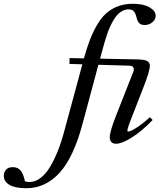

<svg xmlns="http://www.w3.org/2000/svg" viewBox="-297 -745 854 1010"><path d="M-158.2 245.1Q-217.3 245.1 -247.1 227.5Q-276.9 210 -276.9 180.2Q-276.9 159.7 -264.6 147Q-252.4 134.3 -229.5 134.3Q-204.1 134.3 -189 151.6Q-173.8 168.9 -166 208.5Q-156.2 212.4 -142.1 212.4Q-111.8 212.4 -84 191.4Q-56.2 170.4 -33.4 132.3Q-10.7 94.2 7.8 47.4Q26.4 0.5 41.5 -56.6L136.2 -406.7L68.4 -408.7L68.8 -439.5L144.5 -438Q160.2 -494.1 176 -535.4Q191.9 -576.7 213.6 -614Q235.4 -651.4 261.5 -674.8Q287.6 -698.2 322.8 -711.7Q357.9 -725.1 401.4 -725.1Q457 -725.1 489.5 -706.5Q522 -688 522 -661.6Q522 -642.6 504.6 -627.9Q487.3 -613.3 463.9 -613.3Q452.1 -613.3 443.8 -617.2Q435.5 -621.1 430.9 -628.7Q426.3 -636.2 424.1 -642.6Q421.9 -648.9 419.9 -657.7Q415.5 -675.8 406.5 -685.8Q397.5 -695.8 378.4 -695.8Q362.3 -695.8 347.7 -688Q333 -680.2 321.8 -668.7Q310.5 -657.2 299.6 -638.2Q288.6 -619.1 281 -602.5Q273.4 -585.9 265.4 -561.5Q257.3 -537.1 252.9 -521.7Q248.5 -506.3 242.2 -483.4L229.5 -436.5L421.4 -432.6Q462.4 -432.1 476.8 -424.3Q491.2 -416.5 491.2 -399.4Q491.2 -371.6 459.5 -290.5L398.4 -133.8Q373 -71.3 373 -57.1Q373 -53.2 377 -53.2Q383.3 -53.2 395.8 -58.6Q408.2 -64 434.6 -82.3Q460.9 -100.6 491.7 -128.4L505.9 -113.8Q450.2 -55.7 397.2 -22.2Q344.2 11.2 313.5 11.2Q297.9 11.2 289.1 2.4Q280.3 -6.3 280.3 -22.9Q280.3 -52.2 313 -135.7L403.3 -364.7Q409.7 -379.4 405 -389.2Q400.4 -398.9 384.3 -399.4L220.7 -404.3L137.2 -93.8Q90.3 82.5 16.4 163.8Q-57.6 245.1 -158.2 245.1Z"/></svg>

Font: Elstob Medium
Style: Italic
Weight: 500
Italic angle: -20°
Designer: Peter S. Baker
Version: Version 1.015